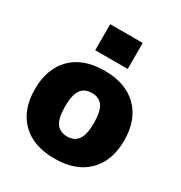

<svg xmlns="http://www.w3.org/2000/svg" viewBox="-179 -887 964 1024"><g transform="rotate(30 302.5 -375.0)"><path d="M100.1 -62Q28.3 -133.8 28.3 -259.8Q28.3 -385.7 100.1 -458Q171.9 -530.3 302.7 -530.3Q433.6 -530.3 505.9 -458Q578.1 -385.7 578.1 -259.8Q578.1 -133.8 505.9 -62Q433.6 9.8 302.7 9.8Q171.9 9.8 100.1 -62ZM203.1 -599.6V-759.8H403.3V-599.6ZM235.8 -362.3Q213.9 -331.1 213.9 -259.8Q213.9 -188.5 235.8 -157.2Q257.8 -126 302.7 -126Q347.7 -126 369.6 -157.2Q391.6 -188.5 391.6 -259.8Q391.6 -331.1 369.6 -362.3Q347.7 -393.6 302.7 -393.6Q257.8 -393.6 235.8 -362.3Z"/></g></svg>

Font: GenEi M Gothic v2 Black
Style: Regular
Weight: 900
Version: Version 2.0